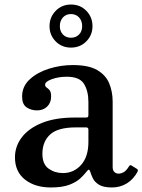

<svg xmlns="http://www.w3.org/2000/svg" viewBox="-20 -817 628 847"><path d="M46 -123Q46 -171.5 76.2 -211.2Q106.5 -251 165.2 -274.8Q224 -298.5 310 -298.5H357Q365.5 -298.5 367.8 -300.5Q370 -302.5 370 -311.5V-367Q370 -415.5 350.5 -447Q331 -478.5 275 -478.5Q238.5 -478.5 208.8 -467.8Q179 -457 179 -443.5Q179 -435 185.8 -430.8Q192.5 -426.5 199 -418.8Q205.5 -411 205.5 -391Q205.5 -364 188.2 -347Q171 -330 143.5 -330Q117 -330 97.2 -343.5Q77.5 -357 77.5 -391Q77.5 -436 111.2 -467Q145 -498 196.2 -514Q247.5 -530 301 -530Q371 -530 409 -507.8Q447 -485.5 462 -448.8Q477 -412 477 -368.5V-80Q477 -65 484.8 -58Q492.5 -51 503 -51Q513.5 -51 525 -57Q536.5 -63 549 -83Q554 -91.5 560.5 -86.5L584 -72Q590.5 -67.5 587 -60Q569.5 -26.5 539.8 -8.2Q510 10 474.5 10H474Q436.5 10 417.2 -1.8Q398 -13.5 390 -29.8Q382 -46 378.5 -58.5Q375 -68.5 371.8 -68.5Q368.5 -68.5 361.5 -59.5Q352.5 -47.5 335.2 -31Q318 -14.5 286.8 -2.2Q255.5 10 204 10Q134.5 10 90.2 -24.8Q46 -59.5 46 -123ZM167 -138.5Q167 -92.5 194.5 -73Q222 -53.5 257.5 -53.5Q305.5 -53.5 337.8 -89.5Q370 -125.5 370 -191V-245Q370 -255 360 -255H314.5Q235 -255 201 -223.5Q167 -192 167 -138.5ZM293 -607Q252.5 -607 225.5 -634.5Q198.5 -662 198.5 -701.5Q198.5 -741 225.5 -769Q252.5 -797 293 -797Q334 -797 361 -769.2Q388 -741.5 388 -701.5Q388 -662 360.8 -634.5Q333.5 -607 293 -607ZM293 -650.5Q315 -650.5 328.8 -664.8Q342.5 -679 342.5 -701.5Q342.5 -725 328.8 -740Q315 -755 293 -755Q271 -755 257.5 -740Q244 -725 244 -701.5Q244 -679 257.5 -664.8Q271 -650.5 293 -650.5Z"/></svg>

Font: Besley Medium
Style: Regular
Weight: 500
Designer: Owen Earl
Foundry: indestructible type*
Version: Version 2.001; ttfautohint (v1.8.3)